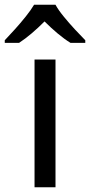

<svg xmlns="http://www.w3.org/2000/svg" viewBox="-60 -786 378 806"><path d="M173 0H85V-536H173ZM173 -766Q185 -744 207.5 -716.5Q230 -689 254.5 -662.5Q279 -636 298 -617V-606H236Q210 -622 182 -645.5Q154 -669 127 -696Q100 -669 73 -646Q46 -623 20 -606H-40V-617Q-21 -637 2.5 -663Q26 -689 48 -716.5Q70 -744 83 -766Z"/></svg>

Font: Noto Sans Armenian
Style: Regular
Weight: 400
Designer: Monotype Design Team
Foundry: Monotype Imaging Inc.
Version: Version 2.007